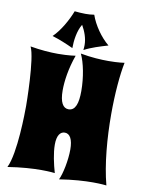

<svg xmlns="http://www.w3.org/2000/svg" viewBox="-104 -1032 835 1131"><g transform="rotate(10 313.0 -466.5)"><path d="M299 -3C284 -55 270 -118 270 -169C270 -223 289 -248 316 -248C347 -248 365 -216 365 -155C365 -91 348 -8 330 29C411 16 481 12 530 12C581 12 611 16 611 16C579 -105 566 -260 566 -402C566 -527 576 -641 591 -714C591 -714 555 -708 495 -708C451 -708 393 -711 328 -723C352 -673 369 -587 369 -506C369 -432 354 -387 313 -387C280 -387 260 -420 260 -491C260 -547 271 -624 300 -705C300 -705 259 -698 195 -698C149 -698 92 -702 29 -713C62 -647 64 -372 64 -363C64 -326 62 -78 18 10C99 -3 169 -7 218 -7C269 -7 299 -3 299 -3ZM480 -798C432 -837 386 -903 366 -962C349 -959 330 -958 313 -958C291 -958 270 -960 249 -962C228 -907 189 -837 146 -796C189 -783 232 -765 273 -746C273 -790 281 -852 306 -891C326 -856 341 -816 341 -776C341 -766 340 -756 339 -746C382 -769 433 -784 480 -798Z"/></g></svg>

Font: Spicy Rice
Style: Regular
Weight: 400
Designer: Astigmatic (AOETI)
Foundry: Astigmatic (AOETI)
Version: Version 1.000